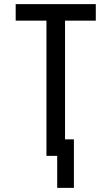

<svg xmlns="http://www.w3.org/2000/svg" viewBox="-20 -755 540 930"><path d="M257 155V0H205V-655H56V-735H444V-655H295V-80H338V155Z"/></svg>

Font: Iosevka Bendy Medium
Style: Regular
Weight: 500
Monospace: yes
Designer: Belleve Invis
Foundry: Belleve Invis
Version: Version 30.1.2